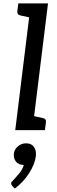

<svg xmlns="http://www.w3.org/2000/svg" viewBox="-20 -759 332 1120"><path d="M69 0 160 -739H260L169 0ZM141 0 163 -85 231 -70Q241 -68 245 -62Q249 -56 248 -46L242 0ZM188 -739 167 -654 99 -669Q89 -671 84.5 -677Q80 -683 81 -693L87 -739ZM66 341 51 325Q48 321 46.5 317.5Q45 314 45 309Q46 302 55 295Q68 281 89.5 256Q111 231 119 203Q119 203 117 203Q115 203 114 203Q88 202 73 183.5Q58 165 61 137Q64 112 84.5 94.5Q105 77 132 77Q164 77 178.5 98.5Q193 120 189 153Q183 200 149 252.5Q115 305 66 341Z"/></svg>

Font: Aleo Medium
Style: Italic
Weight: 500
Italic angle: -7°
Designer: Alessio Laiso
Foundry: Alessio Laiso
Version: Version 2.001;gftools[0.9.29]